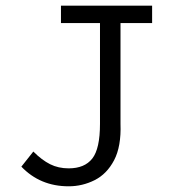

<svg xmlns="http://www.w3.org/2000/svg" viewBox="-20 -643 603 674"><path d="M221 11Q121 11 55 -58L97 -111Q127 -81 156 -66.5Q185 -52 221 -52Q277 -52 304 -86.5Q331 -121 331 -208V-562H194V-623H514V-562H403V-209Q406 -129 380.5 -80.5Q355 -32 312 -10.5Q269 11 221 11Z"/></svg>

Font: Inconsolata SemiExpanded
Style: Regular
Weight: 400
Width: 6
Monospace: yes
Designer: Raph Levien, Cyreal, Brenton Simpson
Foundry: Raph Levien, Cyreal, Google
Version: Version 3.100; ttfautohint (v1.8.4.7-5d5b)